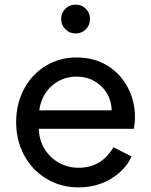

<svg xmlns="http://www.w3.org/2000/svg" viewBox="-20 -800 654 832"><path d="M50 -271Q50 -351 84.5 -415Q119 -479 178.5 -515Q238 -551 312 -551Q389 -551 446.5 -515Q504 -479 534.5 -419.5Q565 -360 565 -292Q565 -269 560 -242H148Q150 -191 174 -153Q198 -115 236.5 -94Q275 -73 321 -73Q419 -73 472 -162L550 -122Q524 -64 462 -26Q400 12 320 12Q244 12 182 -25Q120 -62 85 -126.5Q50 -191 50 -271ZM464 -322Q462 -385 418.5 -426.5Q375 -468 312 -468Q250 -468 205 -428.5Q160 -389 150 -322ZM245 -718Q245 -744 263 -762Q281 -780 308 -780Q334 -780 352 -762Q370 -744 370 -718Q370 -691 352 -673Q334 -655 308 -655Q281 -655 263 -673.5Q245 -692 245 -718Z"/></svg>

Font: Eudoxus Sans Medium
Style: Regular
Weight: 500
Designer: Stijn de Vries
Foundry: tokotype
Version: Version 2.005